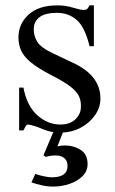

<svg xmlns="http://www.w3.org/2000/svg" viewBox="-20 -480 430 716"><path d="M178.7 12.7Q157.7 9.3 138.2 1Q106.9 -12.7 84.5 -15.6Q79.1 -15.6 74.7 -7.8Q70.3 0 67.4 6.3H51.3V-153.3H67.4Q80.1 -85.4 118.9 -50.5Q157.7 -15.6 205.1 -15.6Q241.2 -15.6 261.5 -35.4Q281.7 -55.2 281.7 -81.5Q282.7 -103.5 274.4 -121.3Q266.1 -139.2 241.5 -158Q216.8 -176.8 168.5 -201.2Q121.1 -226.1 95.2 -247.3Q69.3 -268.6 59.1 -290.8Q48.8 -313 48.8 -340.8Q48.8 -390.6 86.4 -425.3Q124 -460 194.3 -460Q224.6 -460 252.4 -451.4Q280.3 -442.9 292 -442.9Q298.8 -442.9 303.5 -445.6Q308.1 -448.2 314 -460H330.1V-307.6H314Q296.4 -379.9 265.6 -406Q234.9 -432.1 192.9 -432.1Q147.9 -432.1 127.2 -415.8Q106.4 -399.4 106 -373.5Q105 -346.7 118.9 -324.2Q132.8 -301.8 179.2 -280.3L251.5 -246.1Q354.5 -198.7 354.5 -112.8Q354.5 -78.6 333.7 -49.6Q313 -20.5 279.3 -2.9Q249 12.7 214.4 14.2L194.3 65.4Q207.5 62.5 223.1 62.5Q255.4 62.5 281 79.1Q306.6 95.7 306.6 131.8Q306.6 158.2 287.6 177Q268.6 195.8 239.3 205.8Q210 215.8 178.2 215.8Q157.7 215.8 136.7 211.2Q115.7 206.5 97.2 200.2L111.8 168.5Q124.5 173.3 142.8 177.2Q161.1 181.2 173.3 181.2Q231.9 181.2 231.9 138.7Q231.9 121.6 221.9 111.6Q211.9 101.6 195.3 100.1Q183.6 99.1 171.9 100.6Q160.2 102.1 150.4 105L142.1 99.1Z"/></svg>

Font: BabelStone Roman
Style: Regular
Weight: 400
Designer: Walt Agee, Victor Gaultney, Peter Martin, Debbi Hosken, Becca Hirsbrunner (SIL); Andrew West (BabelStone)
Foundry: BabelStone
Version: Version 16.000